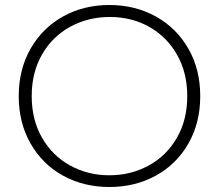

<svg xmlns="http://www.w3.org/2000/svg" viewBox="-20 -734 877 769"><path d="M55 -349Q55 -456 102.5 -539Q150 -622 232.5 -668Q315 -714 418 -714Q521 -714 604 -668Q687 -622 734.5 -539Q782 -456 782 -349Q782 -242 734.5 -159Q687 -76 604 -30.5Q521 15 418 15Q315 15 232.5 -30.5Q150 -76 102.5 -159Q55 -242 55 -349ZM730 -349Q730 -443 689 -515Q648 -587 577.5 -626.5Q507 -666 420 -666Q333 -666 261.5 -627Q190 -588 148.5 -516Q107 -444 107 -349Q107 -254 148.5 -182Q190 -110 261 -71Q332 -32 418 -32Q504 -32 575.5 -71Q647 -110 688.5 -182Q730 -254 730 -349Z"/></svg>

Font: Prompt ExtraLight
Style: Regular
Weight: 275
Designer: Katatrad Team
Foundry: CadsonDemak
Version: Version 1.000